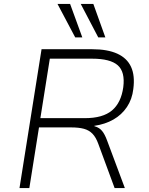

<svg xmlns="http://www.w3.org/2000/svg" viewBox="-20 -955 756 975"><path d="M79 0 191 -705H449Q526 -705 575.5 -682.5Q625 -660 645.5 -615.5Q666 -571 657 -503Q651 -451 624.5 -411.5Q598 -372 556 -348Q514 -324 459 -316L458 -315L463 -313Q484 -307 498 -290.5Q512 -274 524 -241L614 0H562L479 -225Q467 -258 449.5 -276Q432 -294 406 -301Q380 -308 341 -308H178L129 0ZM185 -355H411Q502 -355 548.5 -394Q595 -433 606 -512Q616 -590 578 -623.5Q540 -657 448 -657H233ZM479 -765 390 -935H454L515 -765ZM362 -765 272 -935H336L398 -765Z"/></svg>

Font: Nunito Sans 7pt ExtraLight
Style: Italic
Weight: 250
Italic angle: -9°
Designer: Vernon Adams
Foundry: Vernon Adams
Version: Version 3.101;gftools[0.9.27]